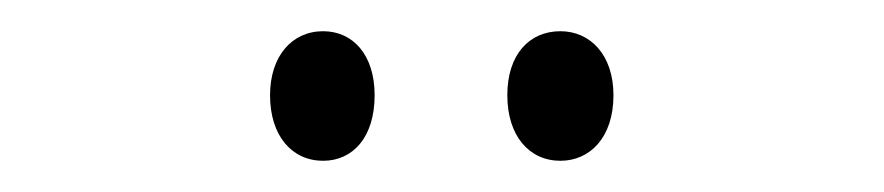

<svg xmlns="http://www.w3.org/2000/svg" viewBox="-20 -727 566 123"><path d="M153 -666C153 -640 167 -624 187 -624C206 -624 220 -639 220 -666C220 -692 206 -707 187 -707C167 -707 153 -691 153 -666ZM305 -666C305 -640 319 -624 339 -624C358 -624 373 -639 373 -666C373 -692 358 -707 339 -707C319 -707 305 -692 305 -666Z"/></svg>

Font: Noto Sans Devanagari UI ExtraCondensed Light
Style: Regular
Weight: 300
Width: 2
Designer: Jelle Bosma - Monotype Design Team
Foundry: Monotype Imaging Inc.
Version: Version 2.004